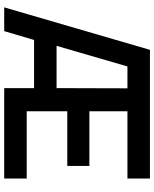

<svg xmlns="http://www.w3.org/2000/svg" viewBox="70 -803 733 913"><g transform="rotate(90 436.5 -346.5)"><path d="M399 0V-142H170L128 0H15L217 -693H829V-586H509V-405H769V-300H509V-107H829V0ZM296 -586 198 -249H399L400 -586Z"/></g></svg>

Font: Titillium Web[RUS by Daymarius]
Style: Regular
Weight: 600
Designer: Cyrillization by Daymarius
Foundry: Cyrillization by Daymarius
Version: Version 1.002 September 11, 2018